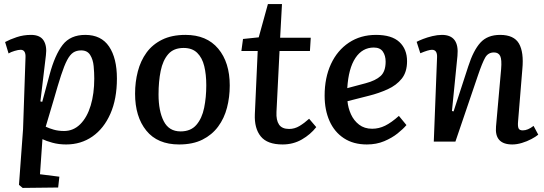

<svg xmlns="http://www.w3.org/2000/svg" viewBox="-20 -694 2668 941"><path d="M105 -412Q107 -450 81 -450Q70 -450 51.5 -444.5Q33 -439 22 -432L5 -488Q29 -501 62 -512Q95 -523 132 -523Q176 -523 193.5 -496Q211 -469 205 -423L178 -197L187 -195L223 -328Q249 -425 287 -474Q325 -523 398 -523Q476 -523 514.5 -466Q553 -409 553 -309Q553 -209 521 -136.5Q489 -64 433 -25Q377 14 304 14Q268 14 237 5.5Q206 -3 188 -12L176 160L271 172L265 225L91 227L73 212L93 -61ZM378 -447Q355 -447 339 -436.5Q323 -426 309 -399.5Q295 -373 279.5 -325.5Q264 -278 243 -204L204 -73Q221 -65 243.5 -58.5Q266 -52 294 -52Q340 -52 373.5 -85.5Q407 -119 424.5 -177Q442 -235 442 -309Q442 -338 439 -370Q436 -402 422 -424.5Q408 -447 378 -447Z M858 14Q752 14 697 -54Q642 -122 642 -235Q642 -292 655.5 -344Q669 -396 698 -436Q727 -476 774.5 -499.5Q822 -523 889 -523Q993 -523 1049.5 -455.5Q1106 -388 1106 -275Q1106 -218 1092.5 -166Q1079 -114 1049 -73.5Q1019 -33 972 -9.5Q925 14 858 14ZM865 -50Q915 -50 942.5 -82Q970 -114 980.5 -165.5Q991 -217 991 -276Q991 -329 981 -370Q971 -411 946.5 -435Q922 -459 880 -459Q831 -459 804.5 -428.5Q778 -398 767.5 -346.5Q757 -295 757 -231Q757 -150 782.5 -100Q808 -50 865 -50Z M1171 -503 1248 -511 1293 -674H1362L1353 -509H1503L1499 -444H1350L1335 -145Q1333 -105 1347.5 -83.5Q1362 -62 1397 -62Q1424 -62 1448 -76.5Q1472 -91 1495 -112L1530 -71Q1502 -35 1459.5 -10.5Q1417 14 1365 14Q1290 14 1258 -25.5Q1226 -65 1229 -134L1243 -444H1163Z M1823 -523Q1900 -523 1937.5 -488Q1975 -453 1975 -394Q1975 -341 1949 -308.5Q1923 -276 1880 -256.5Q1837 -237 1789 -225L1683 -198Q1686 -165 1700 -134Q1714 -103 1740 -83Q1766 -63 1804 -63Q1837 -63 1867.5 -78Q1898 -93 1935 -126L1972 -81Q1956 -62 1928.5 -40Q1901 -18 1863 -2Q1825 14 1778 14Q1712 14 1665.5 -16.5Q1619 -47 1595 -101Q1571 -155 1571 -225Q1571 -313 1602 -380Q1633 -447 1690 -485Q1747 -523 1823 -523ZM1870 -392Q1870 -421 1856.5 -441Q1843 -461 1812 -461Q1756 -461 1722 -410Q1688 -359 1682 -262L1772 -286Q1821 -299 1845.5 -321.5Q1870 -344 1870 -392Z M2618 -34Q2606 -24 2584.5 -12.5Q2563 -1 2538 6.5Q2513 14 2491 14Q2403 14 2411 -74L2436 -355Q2440 -402 2431.5 -419.5Q2423 -437 2401 -437Q2372 -437 2357.5 -411Q2343 -385 2323 -326L2212 0H2106L2122 -412Q2124 -450 2097 -450Q2080 -450 2040 -433L2022 -489Q2033 -495 2053.5 -503Q2074 -511 2099 -517Q2124 -523 2146 -523Q2232 -523 2222 -420L2195 -150L2203 -148L2275 -369Q2300 -447 2334.5 -485Q2369 -523 2431 -523Q2499 -523 2523.5 -480.5Q2548 -438 2540 -355L2519 -98Q2517 -75 2521.5 -65Q2526 -55 2542 -55Q2567 -55 2595 -77Z"/></svg>

Font: Literata 12pt Medium
Style: Italic
Weight: 500
Italic angle: -2°
Designer: Latin by Veronika Burian and Jose Scaglione. Greek by Irene Vlachou. Cyrillic by Vera Evstafieva
Foundry: TypeTogether
Version: Version 3.002